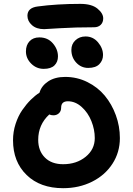

<svg xmlns="http://www.w3.org/2000/svg" viewBox="-20 -1027 694 1001"><path d="M210 -875Q169.9 -875 146.5 -896Q123 -917 123 -944.8Q123 -986.3 175.8 -993.2Q276.9 -1006.8 398.9 -1006.8Q458 -1006.8 488 -982.2Q518.1 -957.5 518.1 -931.2Q518.1 -910.2 505.1 -897.5Q492.2 -884.8 470.2 -884.8Q372.1 -884.8 292 -879.9Q211.9 -875 210 -875ZM439.9 -672.9Q403.3 -672.9 377.7 -700.2Q352.1 -727.5 352.1 -767.1Q352.1 -797.4 373.3 -817.1Q394.5 -836.9 425.8 -836.9Q465.3 -836.9 491.2 -806.2Q517.1 -775.4 517.1 -740.2Q517.1 -712.4 498 -692.6Q479 -672.9 439.9 -672.9ZM208 -668Q169.9 -668 142.6 -695.3Q115.2 -722.7 115.2 -758.8Q115.2 -792 134 -812Q152.8 -832 185.1 -832Q229 -832 255.6 -801Q282.2 -770 282.2 -732.9Q282.2 -704.1 263.9 -686Q245.6 -668 208 -668ZM309.1 -45.9Q189.5 -45.9 118.7 -114.7Q47.9 -183.6 47.9 -295.9Q47.9 -339.8 61.3 -381.1Q74.7 -422.4 96.2 -453.4Q117.7 -484.4 140.4 -506.8Q163.1 -529.3 186 -543.9Q196.3 -579.6 231.4 -602.8Q266.6 -626 319.8 -626Q381.8 -626 435.8 -599.1Q489.7 -572.3 526.4 -528.1Q563 -483.9 584 -426.3Q605 -368.7 605 -307.1Q605 -232.9 566.2 -173.1Q527.3 -113.3 459.7 -79.6Q392.1 -45.9 309.1 -45.9ZM179.2 -297.9Q179.2 -240.7 213.9 -205.8Q248.5 -170.9 309.1 -170.9Q378.9 -170.9 426.5 -209.5Q474.1 -248 474.1 -307.1Q474.1 -351.6 456.5 -395.5Q439 -439.5 406 -469.2Q373 -499 334 -499Q298.8 -499 298.8 -465.8Q298.8 -447.3 287.1 -436.5Q275.4 -425.8 258.8 -425.8Q247.1 -425.8 236.8 -430.2Q179.2 -377 179.2 -297.9Z"/></svg>

Font: Shantell Sans Irregular
Style: Regular
Weight: 600
Designer: Stephen Nixon, Anya Danilova, Shantell Martin
Foundry: Arrow Type
Version: Version 1.006;[9816181b4]